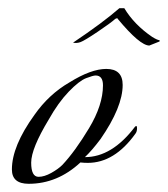

<svg xmlns="http://www.w3.org/2000/svg" viewBox="-20 -446 409 468"><path d="M279 -239Q279 -185 225 -107Q204 -79 187 -63Q253 -63 309 -137Q314 -142 314 -133.5Q314 -125 310 -120Q259 -49 194 -49Q185 -49 176 -50Q120 2 50 2Q9 2 9 -33Q9 -90 64 -166Q99 -216 149 -245Q202 -278 239 -278Q279 -278 279 -239ZM231 -238Q231 -262 213 -262Q207 -262 190 -255.5Q173 -249 147.5 -222.5Q122 -196 99 -155Q56 -84 56 -49.5Q56 -15 74 -15Q88 -15 105 -24.5Q122 -34 132 -44Q163 -77 197 -133.5Q231 -190 231 -238ZM344 -335Q321 -335 267 -400Q267 -403 261 -400Q250 -390 218 -368.5Q186 -347 176.5 -343.5Q167 -340 158 -342Q231 -391 271 -426H283Q307 -386 351 -356Q364 -348 369 -348V-345Z"/></svg>

Font: Italianno
Style: Regular
Weight: 400
Designer: Robert E. Leuschke
Foundry: Robert E. Leuschke
Version: Version 1.003